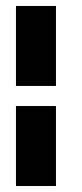

<svg xmlns="http://www.w3.org/2000/svg" viewBox="-20 -620 273 640"><path d="M166.5 -600.1V-333.5H33.2V-600.1ZM33.2 0V-266.6H166.5V0Z"/></svg>

Font: Malkor
Style: Bold
Weight: 700
Version: Version 1.3